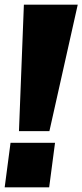

<svg xmlns="http://www.w3.org/2000/svg" viewBox="-24 -800 352 820"><path d="M308 -780 187 -240H57L78 -780ZM186 0H-4L21 -190H211Z"/></svg>

Font: Tanohe Sans Black
Style: Italic
Weight: 900
Designer: Village Type and Design LLC & Cristiano Sobral
Foundry: Cooper Hewitt Smithsonian Design Museum
Version: Version 1.00;January 12, 2020;FontCreator 12.0.0.2547 64-bit